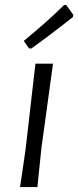

<svg xmlns="http://www.w3.org/2000/svg" viewBox="-20 -755 316 775"><path d="M147 -156 131 0H61L83 -150L123 -498H194ZM248 -734 276 -695 274 -686Q174 -607 106 -559L97 -560L76 -590Q168 -665 239 -735Z"/></svg>

Font: Alegreya Sans SC
Style: Italic
Weight: 400
Italic angle: -7°
Designer: Juan Pablo del Peral
Foundry: Huerta Tipografica
Version: Version 2.008; ttfautohint (v1.6)